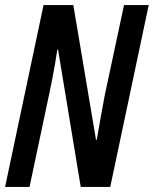

<svg xmlns="http://www.w3.org/2000/svg" viewBox="-21 -734 604 754"><path d="M-1 0H95L168 -345C176 -382 194 -467 204 -539H207L296 0H412L563 -714H466L390 -358C383 -319 370 -252 359 -185H356L267 -714H150Z"/></svg>

Font: Noto Sans UI Condensed Medium
Style: Italic
Weight: 500
Width: 3
Italic angle: -12°
Designer: Monotype Design Team
Foundry: Monotype Imaging Inc.
Version: Version 1.901